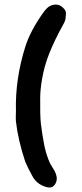

<svg xmlns="http://www.w3.org/2000/svg" viewBox="-20 -769 364 855"><path d="M266 -729Q273 -721 273.5 -712.5Q274 -704 272 -688Q271 -676 261 -659Q224 -592 200.5 -534Q177 -476 167 -415Q159 -368 159 -333Q158 -259 162 -218Q169 -162 177.5 -120.5Q186 -79 203 -41Q213 -24 223 -8Q238 20 230 42Q218 73 187 64Q142 52 122 11Q105 -19 92 -50Q60 -147 51 -228Q50 -237 50.5 -256.5Q51 -276 51 -274Q47 -416 93 -562Q115 -631 170 -709Q187 -734 202 -742Q240 -760 266 -729Z"/></svg>

Font: LXGW WenKai & Jojoba
Style: Regular
Weight: 400
Designer: LXGW / Fontworks Inc.
Foundry: LXGW / Fontworks Inc.
Version: Version 1.501;January 22, 2025;FontCreator 15.0.0.2927 64-bi